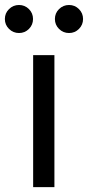

<svg xmlns="http://www.w3.org/2000/svg" viewBox="-61 -769 361 789"><path d="M75.2 0V-542.5H162.6V0ZM222.7 -633.3Q198.7 -633.3 181.6 -650.1Q164.6 -667 164.6 -690.9Q164.6 -714.8 181.6 -731.7Q198.7 -748.5 222.7 -748.5Q246.6 -748.5 263.4 -731.7Q280.3 -714.8 280.3 -690.9Q280.3 -667 263.4 -650.1Q246.6 -633.3 222.7 -633.3ZM17.1 -633.3Q-6.8 -633.3 -23.9 -650.1Q-41 -667 -41 -690.9Q-41 -714.8 -23.9 -731.7Q-6.8 -748.5 17.1 -748.5Q41 -748.5 57.9 -731.7Q74.7 -714.8 74.7 -690.9Q74.7 -667 57.9 -650.1Q41 -633.3 17.1 -633.3Z"/></svg>

Font: Inter 16pt
Style: Regular
Weight: 400
Version: Version 4.001;git-66647c0bb